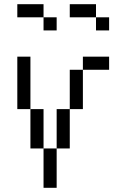

<svg xmlns="http://www.w3.org/2000/svg" viewBox="-20 -895 540 915"><path d="M187.5 -812.5H62.5V-875H187.5ZM62.5 -625H125V-375H62.5ZM125 -375H187.5V-187.5H125ZM187.5 -187.5H250V0H187.5ZM187.5 -812.5H250V-750H187.5ZM250 -375H312.5V-187.5H250ZM312.5 -562.5H375V-375H312.5ZM312.5 -875H437.5V-812.5H312.5ZM375 -625H500V-562.5H375ZM437.5 -812.5H500V-750H437.5Z"/></svg>

Font: 寒蝉点阵体 16px
Style: Regular
Weight: 400
Designer: Designed by Warren2060
Foundry: ChillType
Version: Version 1.000